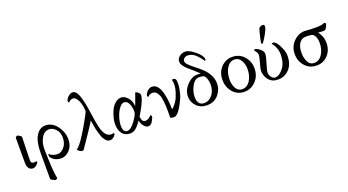

<svg xmlns="http://www.w3.org/2000/svg" viewBox="-60 -1360 4105 2262"><g transform="rotate(-20 1993.0 -229.0)"><path d="M139.6 2.9Q106.4 2.9 88.4 -22.5Q70.3 -47.9 70.3 -86.9V-406.2Q82 -422.9 94.7 -422.9Q101.6 -422.9 122.6 -410.2Q143.6 -397.5 143.6 -387.7Q142.6 -353.5 139.6 -254.4Q136.7 -155.3 135.7 -98.6Q134.8 -58.6 170.9 -58.6Q195.3 -58.6 202.1 -63.5Q209 -58.6 209 -46.9Q209 -38.1 186 -17.6Q163.1 2.9 139.6 2.9Z M646.5 -175.8Q646.5 -95.7 599.1 -44.9Q551.8 5.9 496.1 5.9Q406.2 5.9 364.3 -60.5Q362.3 -67.4 362.3 -83Q362.3 -93.8 367.2 -93.8Q368.2 -93.8 379.9 -84Q391.6 -74.2 416 -64.9Q440.4 -55.7 471.7 -55.7Q513.7 -55.7 552.7 -100.6Q591.8 -145.5 591.8 -220.7Q591.8 -285.2 552.7 -325.2Q513.7 -365.2 472.7 -365.2Q411.1 -365.2 375 -302.2Q338.9 -239.3 340.8 -160.2Q340.8 -141.6 342.8 -86.9Q344.7 -32.2 345.7 0Q346.7 50.8 354 120.6Q361.3 190.4 367.2 206.1Q355.5 222.7 342.8 222.7Q335.9 222.7 310.1 210Q284.2 197.3 284.2 187.5V-137.7Q284.2 -278.3 329.1 -350.6Q374 -422.9 445.3 -422.9Q530.3 -422.9 588.4 -345.7Q646.5 -268.6 646.5 -175.8Z M1004.9 -345.7Q1025.4 -188.5 1051.8 -129.9Q1085 -58.6 1141.6 -58.6Q1160.2 -58.6 1169.9 -63.5Q1177.7 -60.5 1177.7 -50.8Q1177.7 -50.8 1177.7 -44.9Q1147.5 2.9 1106.4 2.9Q1090.8 2.9 1077.1 -3.9Q1063.5 -10.7 1052.2 -24.4Q1041 -38.1 1031.7 -53.2Q1022.5 -68.4 1015.1 -91.3Q1007.8 -114.3 1002 -132.3Q996.1 -150.4 990.7 -176.8Q985.4 -203.1 982.4 -219.2Q979.5 -235.4 975.6 -260.7Q971.7 -286.1 969.7 -294.9Q950.2 -254.9 771.5 4.9Q761.7 7.8 751 7.8Q735.4 7.8 716.8 -7.8Q698.2 -23.4 698.2 -31.2Q732.4 -44.9 809.1 -165.5Q885.7 -286.1 950.2 -414.1Q950.2 -494.1 922.4 -552.2Q894.5 -610.4 859.4 -610.4Q842.8 -610.4 826.7 -600.6Q810.5 -590.8 803.7 -581.1Q799.8 -581.1 793.9 -590.8Q791 -596.7 791 -601.6Q800.8 -633.8 826.7 -656.7Q852.5 -679.7 881.8 -679.7Q908.2 -679.7 929.2 -648.9Q950.2 -618.2 964.8 -561Q979.5 -503.9 987.8 -456.5Q996.1 -409.2 1004.9 -345.7Z M1525.4 -138.7Q1531.2 -98.6 1543 -84.5Q1554.7 -70.3 1575.2 -70.3Q1597.7 -70.3 1622.1 -86.9Q1646.5 -103.5 1651.4 -114.3Q1656.2 -112.3 1660.2 -104.5Q1664.1 -96.7 1664.1 -91.8Q1664.1 -76.2 1641.1 -36.6Q1618.2 2.9 1586.9 2.9Q1556.6 2.9 1530.3 -30.3Q1503.9 -63.5 1500 -100.6Q1460.9 -44.9 1428.7 -18.1Q1396.5 8.8 1354.5 8.8Q1294.9 8.8 1259.3 -34.2Q1223.6 -77.1 1223.6 -159.2Q1223.6 -188.5 1233.9 -231Q1244.1 -273.4 1264.2 -318.8Q1284.2 -364.3 1319.8 -395.5Q1355.5 -426.8 1399.4 -426.8Q1439.5 -426.8 1479 -381.3Q1518.6 -335.9 1518.6 -272.5Q1530.3 -300.8 1541.5 -332Q1552.7 -363.3 1562.5 -390.1Q1572.3 -417 1575.2 -425.8Q1589.8 -425.8 1609.9 -408.7Q1629.9 -391.6 1629.9 -373Q1629.9 -337.9 1592.8 -259.8Q1582 -238.3 1565.4 -208Q1548.8 -177.7 1537.1 -158.2ZM1410.2 -361.3Q1379.9 -361.3 1349.1 -320.3Q1318.4 -279.3 1299.8 -221.2Q1281.2 -163.1 1281.2 -112.3Q1281.2 -70.3 1295.4 -50.3Q1309.6 -30.3 1332 -30.3Q1377.9 -30.3 1433.1 -106Q1488.3 -181.6 1488.3 -213.9Q1488.3 -276.4 1467.8 -318.8Q1447.3 -361.3 1410.2 -361.3Z M1915 -95.7Q1918 -93.8 1918.9 -93.8Q1922.9 -93.8 1938 -109.4Q1953.1 -125 1972.7 -152.3Q1992.2 -179.7 2002 -205.1Q2055.7 -334 2033.2 -410.2Q2032.2 -413.1 2036.1 -417.5Q2040 -421.9 2043 -421.9Q2056.6 -421.9 2068.4 -415.5Q2080.1 -409.2 2082 -396.5Q2089.8 -354.5 2079.6 -290Q2069.3 -225.6 2048.8 -178.7Q1966.8 4.9 1906.2 4.9Q1875 4.9 1861.3 -6.8Q1861.3 -16.6 1861.3 -36.1Q1861.3 -74.2 1861.3 -93.8Q1861.3 -113.3 1860.4 -148.4Q1859.4 -183.6 1856.4 -203.1Q1853.5 -222.7 1849.1 -250Q1844.7 -277.3 1836.9 -292.5Q1829.1 -307.6 1818.8 -323.2Q1808.6 -338.9 1793.5 -345.7Q1778.3 -352.5 1759.8 -352.5Q1743.2 -352.5 1727.1 -342.8Q1710.9 -333 1704.1 -323.2Q1700.2 -323.2 1694.3 -333Q1691.4 -338.9 1691.4 -343.8Q1701.2 -376 1727.1 -398.9Q1752.9 -421.9 1782.2 -421.9Q1819.3 -421.9 1846.2 -392.1Q1873 -362.3 1887.2 -313Q1901.4 -263.7 1908.2 -209.5Q1915 -155.3 1915 -95.7Z M2141.6 -166Q2141.6 -244.1 2203.1 -309.1Q2264.6 -374 2333 -374Q2358.4 -374 2377 -369.1Q2353.5 -395.5 2315.4 -428.7Q2277.3 -461.9 2251.5 -483.9Q2225.6 -505.9 2205.6 -534.2Q2185.5 -562.5 2185.5 -587.9Q2185.5 -626 2218.3 -651.4Q2251 -676.8 2289.1 -676.8Q2333 -676.8 2389.2 -634.3Q2445.3 -591.8 2465.8 -560.5Q2486.3 -529.3 2486.3 -506.8Q2486.3 -503.9 2482.9 -501Q2479.5 -498 2476.1 -497.1Q2472.7 -496.1 2471.7 -497.1Q2455.1 -521.5 2444.8 -534.7Q2434.6 -547.9 2410.6 -573.2Q2386.7 -598.6 2358.9 -611.3Q2331.1 -624 2301.8 -624Q2278.3 -624 2260.3 -609.4Q2242.2 -594.7 2242.2 -574.2Q2242.2 -551.8 2270.5 -523.4Q2298.8 -495.1 2339.4 -463.9Q2379.9 -432.6 2420.4 -396Q2460.9 -359.4 2489.3 -306.6Q2517.6 -253.9 2517.6 -196.3Q2517.6 -118.2 2464.4 -56.2Q2411.1 5.9 2321.3 5.9Q2241.2 5.9 2191.4 -45.4Q2141.6 -96.7 2141.6 -166ZM2413.1 -318.4Q2394.5 -336.9 2340.8 -336.9Q2288.1 -336.9 2251.5 -270Q2214.8 -203.1 2214.8 -134.8Q2214.8 -29.3 2299.8 -29.3Q2357.4 -29.3 2399.9 -80.6Q2442.4 -131.8 2442.4 -212.9Q2442.4 -267.6 2413.1 -318.4Z M2913.1 -234.4Q2913.1 -296.9 2884.3 -343.8Q2855.5 -390.6 2805.7 -390.6Q2744.1 -390.6 2707.5 -330.6Q2670.9 -270.5 2670.9 -186.5Q2670.9 -123 2697.8 -76.7Q2724.6 -30.3 2774.4 -30.3Q2837.9 -30.3 2875.5 -90.3Q2913.1 -150.4 2913.1 -234.4ZM2789.1 -428.7Q2879.9 -428.7 2936.5 -364.3Q2993.2 -299.8 2993.2 -212.9Q2993.2 -119.1 2933.6 -55.7Q2874 7.8 2792 7.8Q2701.2 7.8 2646 -57.1Q2590.8 -122.1 2590.8 -210Q2590.8 -305.7 2648.9 -367.2Q2707 -428.7 2789.1 -428.7Z M3252.9 -659.2Q3278.3 -659.2 3278.3 -636.7Q3278.3 -604.5 3234.9 -530.8Q3191.4 -457 3181.6 -453.1H3178.7Q3175.8 -453.1 3171.4 -456.1Q3167 -459 3167 -461.9Q3167 -471.7 3181.2 -534.7Q3195.3 -597.7 3208 -634.8Q3210.9 -642.6 3225.6 -650.9Q3240.2 -659.2 3252.9 -659.2ZM3170.9 -331.1Q3170.9 -297.9 3145.5 -217.8Q3120.1 -137.7 3120.1 -111.3Q3120.1 -80.1 3140.1 -53.7Q3160.2 -27.3 3187.5 -27.3Q3239.3 -27.3 3289.1 -91.8Q3338.9 -156.2 3338.9 -259.8Q3338.9 -345.7 3282.2 -414.1Q3282.2 -421.9 3301.8 -421.9Q3319.3 -421.9 3342.8 -394.5Q3366.2 -366.2 3387.7 -314.5Q3409.2 -262.7 3409.2 -220.7Q3409.2 -113.3 3351.6 -52.7Q3293.9 7.8 3210.9 7.8Q3136.7 7.8 3095.7 -42Q3054.7 -91.8 3054.7 -155.3Q3054.7 -181.6 3074.7 -249Q3094.7 -316.4 3094.7 -346.7Q3094.7 -373 3067.4 -400.4Q3063.5 -404.3 3063.5 -418Q3063.5 -421.9 3077.1 -421.9Q3096.7 -421.9 3133.8 -392.6Q3170.9 -363.3 3170.9 -331.1Z M3699.2 -422.9Q3720.7 -422.9 3748 -419.9Q3775.4 -417 3829.1 -417Q3885.7 -417 3906.2 -420.9Q3926.8 -424.8 3945.3 -434.6Q3960 -431.6 3964.8 -420.9Q3964.8 -409.2 3949.2 -378.4Q3933.6 -347.7 3914.1 -347.7Q3899.4 -347.7 3887.2 -348.1Q3875 -348.6 3861.8 -349.6Q3848.6 -350.6 3838.9 -350.6Q3859.4 -331.1 3876 -291Q3892.6 -251 3892.6 -206.1Q3892.6 -112.3 3835.9 -52.2Q3779.3 7.8 3697.3 7.8Q3606.4 7.8 3550.8 -55.2Q3495.1 -118.2 3495.1 -206.1Q3495.1 -297.9 3556.6 -360.4Q3618.2 -422.9 3699.2 -422.9ZM3689.5 -356.4Q3633.8 -356.4 3604.5 -311.5Q3575.2 -266.6 3575.2 -193.4Q3575.2 -127 3600.6 -78.6Q3626 -30.3 3675.8 -30.3Q3739.3 -30.3 3778.3 -89.8Q3817.4 -149.4 3817.4 -232.4Q3817.4 -309.6 3777.3 -343.8Q3761.7 -356.4 3689.5 -356.4Z"/></g></svg>

Font: Crimson Text
Style: Roman
Weight: 400
Version: Version 0.13